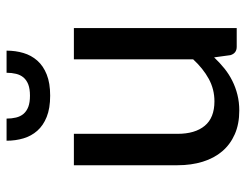

<svg xmlns="http://www.w3.org/2000/svg" viewBox="-104 -654 766 599"><g transform="rotate(-90 279.5 -355.0)"><path d="M491 -508V0H432.5Q412.5 0 406.5 -19.5L399.5 -70.5Q383 -53 365 -38.5Q347 -24 326.5 -13.8Q306 -3.5 283 2.2Q260 8 233.5 8Q191.5 8 159.8 -6Q128 -20 106.5 -45.2Q85 -70.5 74 -106Q63 -141.5 63 -184.5V-508H161V-184.5Q161 -130 186 -99.8Q211 -69.5 262.5 -69.5Q300 -69.5 332.5 -87.2Q365 -105 393.5 -136V-508ZM280 -582Q240.5 -582 213.8 -592.8Q187 -603.5 170.5 -622.2Q154 -641 146.8 -665.5Q139.5 -690 139.5 -718H208.5Q208.5 -702 211.8 -688.5Q215 -675 223.2 -665.2Q231.5 -655.5 245.2 -650.2Q259 -645 280 -645Q301 -645 314.8 -650.2Q328.5 -655.5 336.8 -665.2Q345 -675 348.2 -688.5Q351.5 -702 351.5 -718H420.5Q420.5 -690 413.2 -665.5Q406 -641 389.5 -622.2Q373 -603.5 346.2 -592.8Q319.5 -582 280 -582Z"/></g></svg>

Font: Lato 2
Style: Regular
Weight: 500
Designer: Lukasz Dziedzic with Adam Twardoch and Botio Nikoltchev
Foundry: tyPoland Lukasz Dziedzic
Version: Version 2.015; 2015-08-06; http://www.latofonts.com/